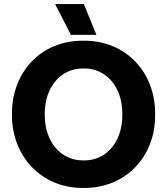

<svg xmlns="http://www.w3.org/2000/svg" viewBox="-20 -915 825 948"><path d="M330 -743H456L394 -895H252ZM39 -346C39 -143 185 13 387 13H397C600 13 746 -140 746 -345V-355C746 -560 600 -714 397 -714H387C183 -714 39 -560 39 -354ZM201 -346V-354C201 -487 282 -577 388 -577H396C504 -577 584 -487 584 -354V-346C584 -213 504 -123 397 -123H389C282 -123 201 -213 201 -346Z"/></svg>

Font: Fixel Display Bold
Style: Bold
Weight: 700
Designer: AlfaBravo + MacPaw
Foundry: Kyrylo Tkachov, Marchela Mozhyna, Serhii Makarenko, Maria Weinstein, Zakhar Kryvoshyya
Version: Version 1.211